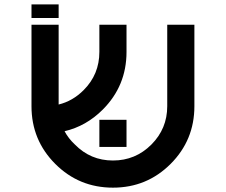

<svg xmlns="http://www.w3.org/2000/svg" viewBox="-20 -864 1040 884"><path d="M250 -843.8V-781.2H125V-843.8ZM250 -382.8Q314.5 -398.4 365.2 -449.2Q437.5 -521.5 437.5 -625V-750H562.5V-625Q562.5 -468.8 453.1 -359.4Q377 -283.2 277.3 -259.8Q294.9 -226.6 324.2 -199.2Q396.5 -125 500 -125Q603.5 -125 676.8 -198.2Q750 -271.5 750 -375V-750H875V-375Q875 -218.8 765.6 -109.4Q656.2 0 500 0Q343.8 0 234.4 -109.4Q125 -218.8 125 -375V-750H250ZM562.5 -187.5H437.5V-312.5H562.5Z"/></svg>

Font: Xanmono
Style: Regular
Weight: 400
Designer: GGBotNet
Foundry: GGBotNet
Version: 1.00